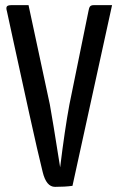

<svg xmlns="http://www.w3.org/2000/svg" viewBox="-20 -720 460 747"><path d="M7 -676Q3 -689 6.5 -694.5Q10 -700 25 -700H91L174 -313Q184 -259 214 -69Q232 -216 250 -313L324 -676Q326 -689 330 -694.5Q334 -700 345 -700H416L262 3Q233 7 194 7Q160 7 146 -51Q128 -123 93.5 -279.5Q59 -436 33 -556Z"/></svg>

Font: Yanone Kaffeesatz
Style: Regular
Weight: 400
Designer: Yanone (Cyrillic: Daniel Pouzeot)
Foundry: Yanone
Version: Version 1.003;PS 001.003;hotconv 1.0.88;makeotf.lib2.5.64775